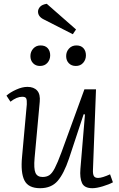

<svg xmlns="http://www.w3.org/2000/svg" viewBox="-20 -976 624 1010"><path d="M14 -473Q33 -490 65 -504.5Q97 -519 124 -519Q158 -519 175.5 -499.5Q193 -480 189 -440L162 -145Q157 -89 166.5 -67Q176 -45 204 -45Q225 -45 239.5 -54.5Q254 -64 268.5 -92Q283 -120 303 -174L424 -506H485L469 -82Q468 -61 473.5 -50.5Q479 -40 496 -40Q507 -40 523 -45Q539 -50 559 -59L574 -17Q554 -6 521 4Q488 14 466 14Q424 14 411.5 -13Q399 -40 403 -88L427 -374L420 -375L343 -142Q316 -62 283 -24Q250 14 191 14Q129 14 108.5 -27Q88 -68 96 -151L121 -427Q122 -449 118 -458Q114 -467 97 -467Q68 -467 35 -441ZM140 -681Q140 -704 155 -720.5Q170 -737 193 -737Q218 -737 231 -722.5Q244 -708 244 -685Q244 -662 229.5 -645.5Q215 -629 190 -629Q168 -629 154 -643.5Q140 -658 140 -681ZM328 -681Q328 -704 343 -720.5Q358 -737 382 -737Q406 -737 419 -722.5Q432 -708 432 -685Q432 -662 417.5 -645.5Q403 -629 379 -629Q356 -629 342 -643.5Q328 -658 328 -681ZM380 -821 363 -796 212 -873Q180 -888 180 -915Q180 -928 190.5 -940Q201 -952 226 -956Z"/></svg>

Font: Literata 12pt Light
Style: Italic
Weight: 300
Italic angle: -2°
Designer: Latin by Veronika Burian and Jose Scaglione. Greek by Irene Vlachou. Cyrillic by Vera Evstafieva
Foundry: TypeTogether
Version: Version 3.002